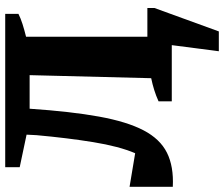

<svg xmlns="http://www.w3.org/2000/svg" viewBox="-98 -612 880 755"><g transform="rotate(-90 342.5 -235.0)"><path d="M518 185 542 0H321V-52Q343 -62 365.5 -69Q388 -76 412 -81L424 -559H292Q281 -396 261 -286Q241 -176 207 -111Q173 -46 119 -19Q65 8 -15 4V-166L117 -144Q144 -207 160.5 -308.5Q177 -410 188 -532L190 -571L62 -598V-655H665V-603Q647 -594 625 -587Q603 -580 575 -573V-96H688V-68L596 185Z"/></g></svg>

Font: Piazzolla
Style: Bold
Weight: 700
Designer: Juan Pablo del Peral
Foundry: Huerta Tipografica
Version: Version 1.330